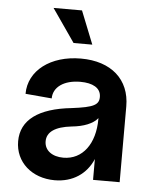

<svg xmlns="http://www.w3.org/2000/svg" viewBox="-53 -767 655 827"><g transform="rotate(5 274.5 -353.5)"><path d="M214 16C292 16 351 -24 379 -90V0H494V-328C494 -444 413 -516 282 -516C151 -516 57 -445 57 -344L171 -334C171 -383 217 -416 288 -416C342 -416 375 -397 377 -362C379 -324 356 -312 260 -300C118 -285 43 -230 43 -138C43 -48 115 16 214 16ZM243 -84C195 -84 161 -108 161 -148C161 -188 196 -213 267 -221C319 -226 359 -242 379 -267V-263C379 -156 326 -84 243 -84ZM244 -580H325L268 -723H145Z"/></g></svg>

Font: Uncut Sans Semibold
Style: Regular
Weight: 600
Designer: Kasper Nordkvist
Foundry: UNCUT.wtf
Version: Version 1.304;Glyphs 3.2 (3246)